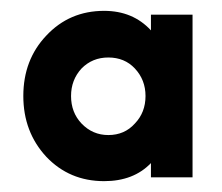

<svg xmlns="http://www.w3.org/2000/svg" viewBox="-20 -727 409 354"><path d="M258.3 -700V-671Q225 -707 172 -707Q108 -707 65.3 -661.3Q23 -616.7 23 -550Q23 -483.7 65.3 -438Q108 -393 172 -393Q226.3 -393 258.3 -426.3V-400H335V-700ZM179.7 -621Q209.7 -621 228.7 -600.7Q248.3 -579.7 248.3 -550Q248.3 -519.7 228.7 -499.3Q209.7 -478 179.7 -478Q150.7 -478 130.3 -499.3Q111 -519.7 111 -550Q111 -579.7 130.3 -600.7Q150.3 -621 179.7 -621Z"/></svg>

Font: Unageo Variable
Style: Regular
Weight: 300
Designer: Richard Sepsi
Foundry: Richard Sepsi
Version: Version 2.200